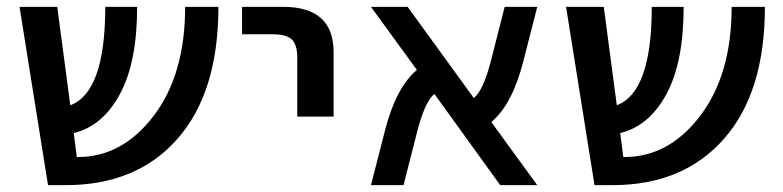

<svg xmlns="http://www.w3.org/2000/svg" viewBox="-20 -540 2283 560"><path d="M617 -520Q617 -271 498 -135.5Q379 0 172 0H120L37 -520H147L185 -233Q287 -271 287 -520H380Q380 -358 329.5 -265Q279 -172 195 -152L204 -82H207Q337 -82 428.5 -202.5Q520 -323 520 -520Z M686 -440V-520H806Q953 -520 953 -388V-200H847V-372Q847 -410 831 -425Q815 -440 775 -440Z M1547 0H1439L1247 -266Q1219 -244 1196 -153L1157 0H1062L1103 -160Q1135 -285 1196 -336L1062 -520H1169L1362 -254Q1390 -276 1413 -367L1452 -520H1547L1506 -360Q1474 -235 1413 -184Z M2211 -520Q2211 -271 2092 -135.5Q1973 0 1766 0H1714L1631 -520H1741L1779 -233Q1881 -271 1881 -520H1974Q1974 -358 1923.5 -265Q1873 -172 1789 -152L1798 -82H1801Q1931 -82 2022.5 -202.5Q2114 -323 2114 -520Z"/></svg>

Font: Mplus 1p Medium
Style: Regular
Weight: 500
Version: Version 1.061